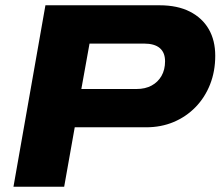

<svg xmlns="http://www.w3.org/2000/svg" viewBox="-20 -707 835 727"><path d="M31 0 152 -687H584Q652 -687 699 -663Q746 -639 770.5 -596.5Q795 -554 795 -496Q795 -437 775.5 -387.5Q756 -338 720.5 -301.5Q685 -265 637.5 -245Q590 -225 533 -225H263L223 0ZM288 -370H497Q530 -370 554 -383Q578 -396 591.5 -419.5Q605 -443 605 -475Q605 -508 585 -525Q565 -542 525 -542H319Z"/></svg>

Font: Archivo SemiExpanded ExtraBold
Style: Italic
Weight: 800
Width: 6
Italic angle: -10°
Designer: Hector Gatti
Foundry: Omnibus-Type
Version: Version 2.001